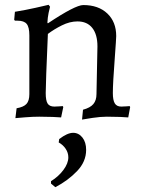

<svg xmlns="http://www.w3.org/2000/svg" viewBox="-20 -485 602 798"><path d="M381 -94 385 -292Q385 -342 363.5 -369Q342 -396 302 -396Q270 -396 237 -379.5Q204 -363 179 -344Q170 -137 170 -98Q170 -67 178 -54.5Q186 -42 206 -42Q217 -42 227 -43Q237 -44 241 -44L243 -40L234 3Q225 2 199 1Q173 0 143 0Q117 0 85.5 2.5Q54 5 44 6L49 -35Q78 -40 90 -53Q102 -66 102 -94V-338Q102 -372 91 -385.5Q80 -399 53 -399H42L39 -403L42 -436Q85 -443 127.5 -452.5Q170 -462 182 -465L188 -457Q186 -451 182 -431.5Q178 -412 177 -391L179 -388Q293 -464 326 -464Q389 -464 426 -429Q463 -394 463 -335Q463 -325 457 -243Q449 -139 449 -98Q449 -69 457 -55.5Q465 -42 484 -42Q495 -42 505 -43Q515 -44 519 -44L521 -40L513 3Q504 2 479 1Q454 0 424 0Q398 0 364.5 5Q331 10 321 12L325 -29Q355 -37 368 -52.5Q381 -68 381 -94ZM284 67Q307 67 322.5 86.5Q338 106 338 138Q338 187 300 226.5Q262 266 210 293L192 278V268Q223 249 243.5 221.5Q264 194 264 169Q264 150 253 133.5Q242 117 224 107L226 93Q260 67 284 67Z"/></svg>

Font: Sahitya
Style: Regular
Weight: 400
Designer: Juan Pablo del Peral
Foundry: Juan Pablo del Peral (http://www.huertatipografica.com)
Version: Version 1.001;PS 001.000;hotconv 1.0.70;makeotf.lib2.5.58329